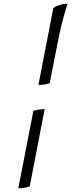

<svg xmlns="http://www.w3.org/2000/svg" viewBox="-20 -820 442 1040"><path d="M188 -360 269 -777Q280 -785 301 -792.5Q322 -800 346 -800Q330 -752 315.5 -694Q301 -636 286 -556L249 -369Q233 -364 218 -362Q203 -360 188 -360ZM79 200 161 -220Q176 -224 191.5 -226.5Q207 -229 222 -229L141 190Q133 193 116.5 196.5Q100 200 79 200Z"/></svg>

Font: Texturina 12pt Light
Style: Italic
Weight: 300
Italic angle: -11°
Designer: Guillermo Torres Carreño
Foundry: Omnibus-Type
Version: Version 1.002